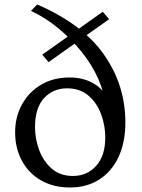

<svg xmlns="http://www.w3.org/2000/svg" viewBox="-20 -820 629 850"><path d="M290 10Q217 10 162.5 -21Q108 -52 77.5 -107.5Q47 -163 47 -234Q47 -303 77.5 -358Q108 -413 162 -445Q216 -477 288 -477Q348 -477 392.5 -451.5Q437 -426 453 -388L489 -392Q512 -366 523.5 -335Q535 -304 535 -278Q535 -189 504.5 -124.5Q474 -60 419 -25Q364 10 290 10ZM303 -41Q365 -41 405.5 -85.5Q446 -130 446 -211Q446 -266 427 -316Q408 -366 370.5 -397.5Q333 -429 277 -429Q215 -429 175 -385.5Q135 -342 135 -257Q135 -205 153.5 -155.5Q172 -106 209 -73.5Q246 -41 303 -41ZM535 -278 445 -353Q442 -410 415 -471Q388 -532 343 -588.5Q298 -645 240.5 -693Q183 -741 117 -772L145 -800Q346 -713 440.5 -578Q535 -443 535 -278ZM195 -545 167 -578 435 -768 463 -735Z"/></svg>

Font: Hedvig Letters Serif
Style: Regular
Weight: 400
Designer: Alexander Örn & Tor Weibull
Foundry: Kanon Foundry
Version: Version 1.000